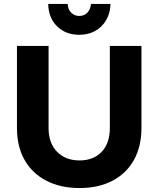

<svg xmlns="http://www.w3.org/2000/svg" viewBox="-20 -930 793 961"><path d="M529.8 -289.1V-700.2H688V-289.1Q688 -197.3 650.4 -129.6Q612.8 -62 543 -25.4Q473.1 11.2 378.2 11.2Q283.2 11.2 212.2 -25.4Q141.1 -62 103 -129.4Q64.9 -196.8 64.9 -289.1V-700.2H223.1V-289.1Q223.1 -213.9 265.6 -170.4Q308.1 -127 377.9 -127Q447.8 -127 488.8 -169.9Q529.8 -212.9 529.8 -289.1ZM435.1 -910.2H533.2Q530.3 -840.3 487.1 -798.1Q443.8 -755.9 376.5 -755.9Q309.1 -755.9 266.1 -797.9Q223.1 -839.8 221.2 -910.2H318.8Q319.8 -882.8 336.4 -866.5Q353 -850.1 377 -850.1Q400.9 -850.1 417 -866.5Q433.1 -882.8 435.1 -910.2Z"/></svg>

Font: Montserrat-SemiBold
Style: Regular
Weight: 600
Designer: Julieta Ulanovsky
Foundry: Julieta Ulanovsky
Version: Version 6.001